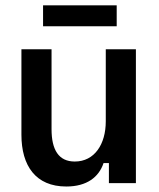

<svg xmlns="http://www.w3.org/2000/svg" viewBox="-20 -684 594 717"><path d="M415.8 -585.8V-664.2H140.8V-585.8ZM227.5 12.5C304.2 12.5 349.2 -22.5 366.7 -75H386.7V0H487.5V-500H375V-230.8C375 -145.8 333.3 -80.8 259.2 -80.8C199.2 -80.8 172.5 -124.2 172.5 -201.7V-500H60V-180.8C60 -65 113.3 12.5 227.5 12.5Z"/></svg>

Font: Familjen Grotesk Medium
Style: Regular
Weight: 500
Designer: Anders Wikstroem, Jonas Baeckman, Matilda Gysing, Kristian Moeller
Foundry: Familjen STHLM AB
Version: Version 2.000